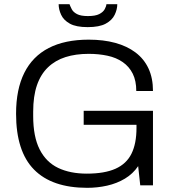

<svg xmlns="http://www.w3.org/2000/svg" viewBox="-20 -888 837 920"><path d="M398 12Q229 12 143 -75.5Q57 -163 57 -343Q57 -460 96.5 -539Q136 -618 213.5 -658Q291 -698 405 -698Q476 -698 532.5 -682.5Q589 -667 629.5 -636.5Q670 -606 691.5 -560Q713 -514 713 -452H633Q633 -501 616 -535Q599 -569 568 -590.5Q537 -612 495 -621Q453 -630 405 -630Q343 -630 294 -614.5Q245 -599 210 -565.5Q175 -532 157 -479.5Q139 -427 139 -353V-332Q139 -233 170 -172Q201 -111 258.5 -83.5Q316 -56 396 -56Q481 -56 533.5 -79.5Q586 -103 610 -151.5Q634 -200 634 -275V-290H381V-357H713V0H652L642 -92Q617 -55 578.5 -32Q540 -9 493.5 1.5Q447 12 398 12ZM400 -758Q345 -758 315 -774.5Q285 -791 273 -817Q261 -843 261 -868H313Q317 -857 324 -843.5Q331 -830 349 -820.5Q367 -811 401 -811Q437 -811 455.5 -820.5Q474 -830 481.5 -843.5Q489 -857 490 -868H542Q542 -843 529.5 -817Q517 -791 486.5 -774.5Q456 -758 400 -758Z"/></svg>

Font: Archivo SemiBold Light
Style: Regular
Weight: 300
Version: Version 2.001